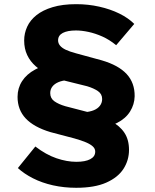

<svg xmlns="http://www.w3.org/2000/svg" viewBox="-20 -736 734 912"><path d="M434.3 -125.9 379.1 -202.6Q407.1 -204.8 425.9 -212.6Q444.8 -220.4 455 -234.2Q465.2 -248 465.2 -265.6Q465.2 -289.4 445.4 -303.1Q425.6 -316.8 393.8 -326.4L285 -353.4Q245.1 -365.3 210.6 -381.8Q176.1 -398.3 150 -421Q123.8 -443.7 109.3 -474.2Q94.8 -504.7 94.8 -543.6Q94.8 -577.7 109 -608.9Q123.2 -640.1 153.2 -664Q183.1 -687.9 230 -702Q276.9 -716.2 342.2 -716.2Q399.1 -716.2 451.4 -704.4Q503.8 -692.7 546.4 -671.8Q589.1 -650.9 617.7 -622.4L531.8 -521.3Q499.2 -547.9 465.8 -562.7Q432.3 -577.5 400.1 -584.4Q367.9 -591.3 340.9 -591.3Q300.7 -591.3 278.3 -579.6Q255.9 -567.8 255.9 -544.3Q255.9 -530.6 265 -519.5Q274.1 -508.3 292.4 -499.6Q310.8 -490.9 340.6 -482.9L463.6 -449.3Q542.6 -426.3 581.5 -384.4Q620.4 -342.4 619.6 -278.6Q618.7 -239.8 597.8 -206.3Q576.9 -172.8 535.8 -152Q494.7 -131.2 434.3 -125.9ZM341.6 156Q284.2 156 231.7 144.3Q179.2 132.5 136.7 110.9Q94.2 89.3 64.9 62.3L147.9 -40.1Q198.6 -1.2 248.2 15.7Q297.7 32.6 342.8 32.6Q385.2 32.6 408.7 20.1Q432.3 7.7 432.3 -15.9Q432.3 -29.6 421.3 -40Q410.3 -50.5 388.4 -59.9Q366.5 -69.2 333.4 -78.5L219.5 -108.5Q141.1 -132.1 102.2 -173.3Q63.4 -214.4 63.4 -276Q63.4 -317 84.8 -350.4Q106.2 -383.8 147.3 -405.9Q188.4 -428 248.9 -432.8L303.1 -355.6Q276.7 -353.9 257.7 -345.9Q238.7 -337.8 228.7 -324.7Q218.6 -311.7 218.6 -293.7Q218.6 -268.9 238.4 -254.9Q258.1 -240.9 290.4 -231.5L397.7 -203.6Q462.8 -185 506.2 -161.5Q549.7 -138 571.2 -105Q592.8 -72 592.8 -24.1Q592.8 25.1 566.5 66.1Q540.1 107 484.6 131.5Q429.2 156 341.6 156Z"/></svg>

Font: Lexend Exa
Style: Regular
Weight: 400
Designer: Bonnie Shaver-Troup, Thomas Jockin
Foundry: Lexend
Version: Version 1.007